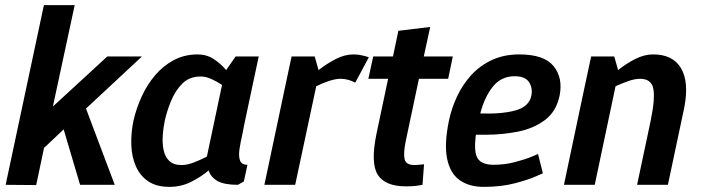

<svg xmlns="http://www.w3.org/2000/svg" viewBox="-20 -720 2730 748"><path d="M121 1 2 0 151 -700H271L186 -305L398 -500H533L315 -297L427 0H292L228 -216L153 -145L152 -146Z M762 -422Q718 -422 690.5 -394.5Q663 -367 646.5 -327Q630 -287 622 -250Q616 -222 614 -191.5Q612 -161 617.5 -135Q623 -109 639.5 -93Q656 -77 688 -77Q709 -77 735 -87Q761 -97 786 -110L845 -389Q826 -402 804 -412Q782 -422 762 -422ZM907 0Q853 0 827 -15Q801 -30 793 -56Q762 -30 723.5 -11Q685 8 640 8Q589 8 557 -14Q525 -36 509 -73Q493 -110 491.5 -156Q490 -202 500 -250Q511 -298 532 -344Q553 -390 584.5 -427Q616 -464 657.5 -486Q699 -508 750 -508Q785 -508 812.5 -490Q840 -472 861 -447L898 -500H988L973 -430L932 -237L924 -196Q917 -166 913 -139Q909 -112 915 -95Q921 -78 944 -78L930 -13Z M1364 -398Q1336 -413 1307 -413Q1287 -413 1261.5 -404.5Q1236 -396 1212 -384L1130 0H1010L1101 -430L1116 -500H1206L1221 -447Q1253 -472 1288 -490Q1323 -508 1357 -508H1358Q1374 -508 1389.5 -504.5Q1405 -501 1417 -497Z M1632 -80 1626 0Q1611 3 1596.5 4.5Q1582 6 1562 6Q1480 6 1451.5 -39.5Q1423 -85 1447 -200L1492 -413H1415L1434 -500H1511L1532 -600L1656 -615L1631 -500H1744L1726 -413H1612L1560 -167Q1551 -121 1556.5 -99Q1562 -77 1595 -77Q1604 -77 1612.5 -78Q1621 -79 1632 -80Z M1985 -423Q1933 -423 1900.5 -383Q1868 -343 1851 -278Q1933 -275 1987 -289.5Q2041 -304 2050 -347Q2056 -377 2041 -400Q2026 -423 1985 -423ZM2076 -120 2095 -45Q2095 -45 2065.5 -32Q2036 -19 1984 -5.5Q1932 8 1864 8Q1808 8 1771 -18Q1734 -44 1722 -101Q1710 -158 1729 -250Q1739 -298 1760.5 -344Q1782 -390 1815.5 -427Q1849 -464 1896 -486Q1943 -508 2003 -508Q2100 -508 2137 -462Q2174 -416 2160 -347Q2147 -285 2102.5 -252Q2058 -219 1997 -207Q1936 -195 1870 -195H1834Q1825 -126 1841.5 -102Q1858 -78 1903 -78Q1946 -78 1986 -88.5Q2026 -99 2051 -109.5Q2076 -120 2076 -120Z M2582 0H2462L2515 -250Q2533 -338 2525 -375.5Q2517 -413 2474 -413Q2453 -413 2427.5 -404Q2402 -395 2378 -384L2297 0H2177L2253 -360L2283 -500H2373L2388 -447Q2419 -472 2454.5 -490Q2490 -508 2524 -508H2525Q2601 -508 2633 -454.5Q2665 -401 2646 -302L2635 -250Z"/></svg>

Font: Epunda Sans SemiBold
Style: Italic
Weight: 600
Italic angle: -12.0243°
Designer: Simon Atzbach
Foundry: typofactur
Version: Version 2.204; ttfautohint (v1.8.4.7-5d5b)